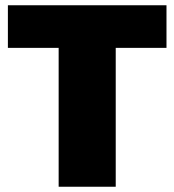

<svg xmlns="http://www.w3.org/2000/svg" viewBox="-20 -710 663 730"><path d="M420 -690V0H203V-690ZM613 -690V-528H10V-690Z"/></svg>

Font: Exo 2 Black
Style: Regular
Weight: 900
Designer: Natanael Gama
Foundry: Natanael Gama
Version: Version 2.010